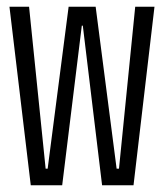

<svg xmlns="http://www.w3.org/2000/svg" viewBox="-20 -548 485 568"><path d="M71 0 8 -528H66L115 -49H121L183 -528H263L325 -49H332L380 -528H437L375 0H282L225 -472H222L164 0Z"/></svg>

Font: Bricolage Grotesque 48pt Condensed ExtraLight
Style: Regular
Weight: 200
Width: 3
Designer: Mathieu Triay
Foundry: Atelier Triay
Version: Version 1.000; ttfautohint (v1.8.4.7-5d5b);gftools[0.9.32]